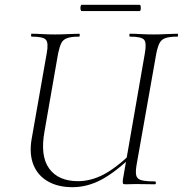

<svg xmlns="http://www.w3.org/2000/svg" viewBox="-20 -765 759 797"><path d="M281 12Q221 12 179 -12Q137 -36 119 -80.5Q101 -125 111 -186L174 -544Q182 -587 170.5 -600Q159 -613 111 -613Q109 -613 109 -619Q109 -625 111 -625Q131 -625 155.5 -623.5Q180 -622 208 -622Q237 -622 263.5 -623.5Q290 -625 309 -625Q311 -625 311 -619Q311 -613 309 -613Q277 -613 259.5 -607Q242 -601 234.5 -586Q227 -571 221 -542L165 -221Q146 -118 184 -65.5Q222 -13 304 -13Q356 -13 408 -39.5Q460 -66 530 -133L537 -125Q462 -52 402.5 -20Q343 12 281 12ZM502 0Q492 0 490.5 -3Q489 -6 490 -19L581 -542Q589 -585 579 -599Q569 -613 519 -613Q517 -613 517 -619Q517 -625 519 -625Q539 -625 564.5 -623.5Q590 -622 618 -622Q645 -622 671.5 -623.5Q698 -625 717 -625Q719 -625 719 -619Q719 -613 717 -613Q686 -613 668.5 -607.5Q651 -602 643 -587.5Q635 -573 629 -544L547 -81Q542 -52 545.5 -37Q549 -22 567 -17Q585 -12 623 -12Q627 -12 627 -6Q627 0 623 0Q604 0 585 -0.5Q566 -1 545 -1Q533 -1 523 -0.5Q513 0 502 0ZM319 -719Q316 -719 314.5 -725.5Q313 -732 314.5 -738.5Q316 -745 319 -745H559Q563 -745 564 -738.5Q565 -732 564 -725.5Q563 -719 559 -719Z"/></svg>

Font: Cormorant Infant Light
Style: Italic
Weight: 300
Italic angle: -10°
Designer: Christian Thalmann (Catharsis Fonts)
Foundry: Catharsis Fonts
Version: Version 4.001